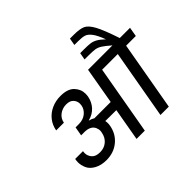

<svg xmlns="http://www.w3.org/2000/svg" viewBox="-211 -1379 1708 1708"><g transform="rotate(-45 643.0 -525.0)"><path d="M1286 -740 1271 -652H1149L1034 0H929L1044 -652H847L732 0H628L682 -308L544 -309Q547 -295 547 -279Q547 -264 544 -248Q528 -161 463 -108Q398 -55 306 -55Q240 -55 193 -81Q146 -107 129 -145.5Q112 -184 112 -220Q112 -239 116 -260H214Q212 -248 212 -237Q212 -202 236.5 -173.5Q261 -145 315 -145Q368 -145 404 -176Q440 -207 449 -258Q452 -270 452 -282Q452 -296 447 -309H445L446 -314Q424 -371 343 -371H302L317 -456H358Q413 -456 449 -485.5Q485 -515 492 -556Q494 -567 494 -577Q494 -610 471.5 -635Q449 -660 403 -660Q355 -660 318 -632.5Q281 -605 273 -559H176Q186 -616 220 -659Q254 -702 306 -725.5Q358 -749 419 -749Q509 -749 550.5 -705.5Q592 -662 592 -605Q592 -589 589 -570Q578 -513 541 -472.5Q504 -432 445 -417L444 -415Q471 -409 493 -395H698L758 -740H1065Q1014 -784 987 -801Q960 -818 932.5 -822.5Q905 -827 847 -827H801L813 -894H857Q913 -894 941 -890Q969 -886 996.5 -870.5Q1024 -855 1062 -819Q1034 -895 1007 -930Q980 -965 952.5 -973.5Q925 -982 876 -982H828L840 -1050H886Q963 -1050 1000.5 -1033Q1038 -1016 1072.5 -953Q1107 -890 1157 -740Z"/></g></svg>

Font: Fz Poppins Med
Style: Italic
Weight: 500
Italic angle: -10°
Designer: Ninad Kale (Devanagari), Jonny Pinhorn (Latin)
Foundry: Indian Type Foundry
Version: Vit hóa bi Vntype.Com & FontZin.Com